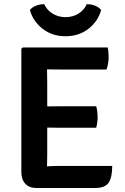

<svg xmlns="http://www.w3.org/2000/svg" viewBox="-20 -914 609 935"><path d="M84 -676.5 91 -683H209V-578Q209 -557 209.5 -542.5Q210 -528 210 -507.5V-163Q210 -147.5 209.5 -134.2Q209 -121 209 -104V1.5H157Q123 1.5 103.5 -19Q84 -39.5 84 -75ZM448.5 -396.5Q452 -384.5 453.8 -369.8Q455.5 -355 455.5 -344.5Q455.5 -333.5 453.8 -319Q452 -304.5 448.5 -292H274.5Q262.5 -292 242.8 -292.2Q223 -292.5 202.2 -292.8Q181.5 -293 166 -293V-395.5Q181.5 -395.5 202.2 -395.8Q223 -396 242.8 -396.2Q262.5 -396.5 274.5 -396.5ZM504.5 -683Q507.5 -669 508.2 -656.2Q509 -643.5 509 -632.5Q509 -622 506.5 -606Q504 -590 498.5 -575.5H274.5Q262.5 -575.5 242.8 -575.8Q223 -576 202.2 -576.2Q181.5 -576.5 166 -577V-683ZM526.5 -106Q526.5 -50.5 509.2 -24.5Q492 1.5 442 1.5H166V-101.5Q193.5 -103 219.2 -104.5Q245 -106 278.5 -106ZM472.5 -865.5Q457.5 -810 410.8 -773.8Q364 -737.5 299 -737.5Q234 -737.5 187.5 -773.8Q141 -810 125.5 -865.5Q137.5 -879.5 156.8 -886.8Q176 -894 195.5 -893.5Q209 -864 236.8 -847.2Q264.5 -830.5 299 -830.5Q334 -830.5 361.5 -847.2Q389 -864 402.5 -893.5Q422.5 -894 441.8 -886.8Q461 -879.5 472.5 -865.5Z"/></svg>

Font: Signika Negative Light SemiBold
Style: Regular
Weight: 600
Version: Version 2.001